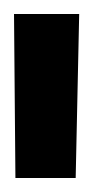

<svg xmlns="http://www.w3.org/2000/svg" viewBox="-20 -713 140 274"><path d="M2 -459H88L93 -693H0Z"/></svg>

Font: TitilliumText22L
Style: 600 wt
Weight: 600
Designer: Campivisivi
Foundry: Campivisivi
Version: 1.000